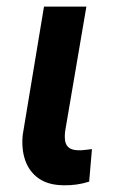

<svg xmlns="http://www.w3.org/2000/svg" viewBox="-20 -548 363 573"><path d="M111.3 -528.3H237.8L174.3 -155.8Q172.4 -138.7 174.6 -126.5Q176.8 -114.3 185.8 -107.2Q194.8 -100.1 212.9 -99.6Q223.1 -99.1 233.6 -100.6Q244.1 -102.1 254.4 -103L246.1 -5.9Q227.5 0 208.3 2.7Q189 5.4 169.4 4.9Q124 4.4 95.7 -15.4Q67.4 -35.2 55.4 -69.1Q43.5 -103 47.9 -146Z"/></svg>

Font: Roboto SemiBold
Style: Italic
Weight: 600
Designer: Christian Robertson
Foundry: Google
Version: Version 3.009; 2024